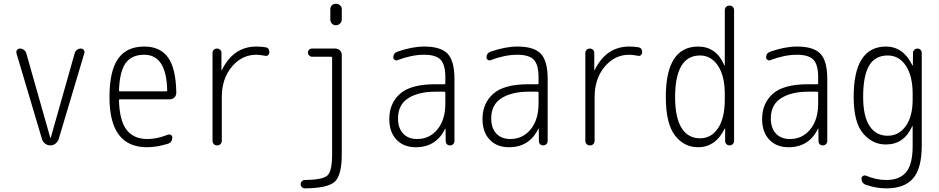

<svg xmlns="http://www.w3.org/2000/svg" viewBox="-20 -780 5040 1030"><path d="M205.1 -34.2 68.4 -494.1Q65.4 -503.9 71.3 -511.7Q77.1 -519.5 86.9 -519.5Q98.6 -519.5 108.4 -512.2Q118.2 -504.9 121.1 -494.1L250 -40H251H252L380.9 -495.1Q383.8 -505.9 393.1 -512.7Q402.3 -519.5 414.1 -519.5Q423.8 -519.5 429.7 -511.7Q435.5 -503.9 432.6 -495.1L294.9 -34.2Q290 -19.5 277.8 -9.8Q265.6 0 250 0Q234.4 0 221.7 -9.8Q209 -19.5 205.1 -34.2Z M753.9 -486.3Q686.5 -486.3 654.3 -441.9Q622.1 -397.5 618.2 -294.9Q618.2 -290 623 -290H872.1Q877 -290 877 -294.9Q873 -486.3 753.9 -486.3ZM768.6 9.8Q566.4 9.8 567.4 -259.8Q567.4 -399.4 613.3 -464.8Q659.2 -530.3 753.9 -530.3Q839.8 -530.3 881.8 -471.2Q923.8 -412.1 925.8 -282.2Q925.8 -267.6 915.5 -257.3Q905.3 -247.1 889.6 -247.1H623Q618.2 -247.1 618.2 -242.2Q621.1 -133.8 658.7 -84Q696.3 -34.2 771.5 -34.2Q822.3 -34.2 880.9 -57.6Q888.7 -60.5 896.5 -56.2Q904.3 -51.8 904.3 -43Q904.3 -16.6 880.9 -8.8Q820.3 9.8 768.6 9.8Z M1120.1 -25.4V-496.1Q1120.1 -505.9 1127 -512.7Q1133.8 -519.5 1144 -519.5Q1154.3 -519.5 1161.1 -512.7Q1168 -505.9 1168 -496.1V-403.3H1168.9H1169.9Q1231.4 -530.3 1355.5 -530.3Q1383.8 -530.3 1404.3 -526.4Q1425.8 -523.4 1424.8 -498Q1424.8 -490.2 1418.5 -484.4Q1412.1 -478.5 1404.3 -480.5Q1372.1 -486.3 1355.5 -486.3Q1277.3 -486.3 1223.6 -421.9Q1169.9 -357.4 1169.9 -259.8V-25.4Q1169.9 -14.6 1163.1 -7.3Q1156.2 0 1145 0Q1133.8 0 1127 -6.8Q1120.1 -13.7 1120.1 -25.4Z M1615.2 230.5Q1606.4 230.5 1599.6 223.6Q1592.8 216.8 1592.8 208Q1592.8 199.2 1599.6 192.4Q1606.4 185.5 1615.2 185.5Q1712.9 184.6 1737.3 160.6Q1761.7 136.7 1761.7 46.9V-470.7Q1761.7 -475.6 1756.8 -475.6H1654.3Q1645.5 -475.6 1638.7 -482.4Q1631.8 -489.3 1631.8 -498Q1631.8 -506.8 1638.2 -513.2Q1644.5 -519.5 1654.3 -519.5H1778.3Q1793 -519.5 1803.2 -509.8Q1813.5 -500 1813.5 -485.4V46.9Q1813.5 159.2 1776.4 194.3Q1739.3 229.5 1615.2 230.5ZM1752 -730.5Q1752 -743.2 1760.3 -751.5Q1768.6 -759.8 1781.7 -759.8Q1794.9 -759.8 1804.2 -751.5Q1813.5 -743.2 1813.5 -730.5V-675.8Q1813.5 -663.1 1804.2 -653.8Q1794.9 -644.5 1781.7 -644.5Q1768.6 -644.5 1760.3 -653.8Q1752 -663.1 1752 -675.8Z M2315.4 -288.1Q2225.6 -288.1 2170.4 -253.4Q2115.2 -218.8 2115.2 -144.5Q2115.2 -92.8 2142.6 -63.5Q2169.9 -34.2 2217.8 -34.2Q2284.2 -34.2 2326.7 -85.9Q2369.1 -137.7 2369.1 -224.6V-283.2Q2369.1 -288.1 2364.3 -288.1ZM2210 9.8Q2145.5 9.8 2106.9 -30.8Q2068.4 -71.3 2068.4 -141.6Q2068.4 -225.6 2126 -276.9Q2183.6 -328.1 2315.4 -328.1H2364.3Q2369.1 -328.1 2369.1 -332V-365.2Q2369.1 -432.6 2343.8 -459.5Q2318.4 -486.3 2254.9 -486.3Q2188.5 -486.3 2111.3 -457Q2104.5 -454.1 2097.2 -459Q2089.8 -463.9 2089.8 -471.7Q2089.8 -495.1 2112.3 -502.9Q2191.4 -530.3 2254.9 -530.3Q2344.7 -530.3 2381.3 -491.7Q2418 -453.1 2418 -355.5V-23.4Q2418 -13.7 2411.1 -6.8Q2404.3 0 2394 0Q2383.8 0 2377.4 -6.3Q2371.1 -12.7 2371.1 -23.4L2370.1 -89.8Q2370.1 -90.8 2369.1 -90.8Q2368.2 -90.8 2368.2 -89.8Q2320.3 9.8 2210 9.8Z M2815.4 -288.1Q2725.6 -288.1 2670.4 -253.4Q2615.2 -218.8 2615.2 -144.5Q2615.2 -92.8 2642.6 -63.5Q2669.9 -34.2 2717.8 -34.2Q2784.2 -34.2 2826.7 -85.9Q2869.1 -137.7 2869.1 -224.6V-283.2Q2869.1 -288.1 2864.3 -288.1ZM2710 9.8Q2645.5 9.8 2606.9 -30.8Q2568.4 -71.3 2568.4 -141.6Q2568.4 -225.6 2626 -276.9Q2683.6 -328.1 2815.4 -328.1H2864.3Q2869.1 -328.1 2869.1 -332V-365.2Q2869.1 -432.6 2843.8 -459.5Q2818.4 -486.3 2754.9 -486.3Q2688.5 -486.3 2611.3 -457Q2604.5 -454.1 2597.2 -459Q2589.8 -463.9 2589.8 -471.7Q2589.8 -495.1 2612.3 -502.9Q2691.4 -530.3 2754.9 -530.3Q2844.7 -530.3 2881.3 -491.7Q2918 -453.1 2918 -355.5V-23.4Q2918 -13.7 2911.1 -6.8Q2904.3 0 2894 0Q2883.8 0 2877.4 -6.3Q2871.1 -12.7 2871.1 -23.4L2870.1 -89.8Q2870.1 -90.8 2869.1 -90.8Q2868.2 -90.8 2868.2 -89.8Q2820.3 9.8 2710 9.8Z M3120.1 -25.4V-496.1Q3120.1 -505.9 3127 -512.7Q3133.8 -519.5 3144 -519.5Q3154.3 -519.5 3161.1 -512.7Q3168 -505.9 3168 -496.1V-403.3H3168.9H3169.9Q3231.4 -530.3 3355.5 -530.3Q3383.8 -530.3 3404.3 -526.4Q3425.8 -523.4 3424.8 -498Q3424.8 -490.2 3418.5 -484.4Q3412.1 -478.5 3404.3 -480.5Q3372.1 -486.3 3355.5 -486.3Q3277.3 -486.3 3223.6 -421.9Q3169.9 -357.4 3169.9 -259.8V-25.4Q3169.9 -14.6 3163.1 -7.3Q3156.2 0 3145 0Q3133.8 0 3127 -6.8Q3120.1 -13.7 3120.1 -25.4Z M3735.4 -482.4Q3602.5 -482.4 3601.6 -259.8Q3601.6 -149.4 3636.2 -93.8Q3670.9 -38.1 3735.4 -38.1Q3795.9 -38.1 3832 -92.3Q3868.2 -146.5 3868.2 -245.1V-275.4Q3868.2 -373 3831.5 -427.7Q3794.9 -482.4 3735.4 -482.4ZM3724.6 9.8Q3649.4 9.8 3600.6 -53.7Q3551.8 -117.2 3551.8 -259.8Q3551.8 -529.3 3724.6 -530.3Q3822.3 -530.3 3865.2 -430.7Q3865.2 -428.7 3867.2 -428.7Q3868.2 -428.7 3868.2 -429.7V-724.6Q3868.2 -735.4 3875 -742.7Q3881.8 -750 3893.1 -750Q3904.3 -750 3911.1 -743.2Q3918 -736.3 3918 -724.6V-24.4Q3918 -14.6 3911.1 -7.3Q3904.3 0 3894 0Q3883.8 0 3877 -6.8Q3870.1 -13.7 3870.1 -24.4V-89.8Q3870.1 -90.8 3868.2 -90.8Q3867.2 -90.8 3867.2 -88.9Q3818.4 9.8 3724.6 9.8Z M4315.4 -288.1Q4225.6 -288.1 4170.4 -253.4Q4115.2 -218.8 4115.2 -144.5Q4115.2 -92.8 4142.6 -63.5Q4169.9 -34.2 4217.8 -34.2Q4284.2 -34.2 4326.7 -85.9Q4369.1 -137.7 4369.1 -224.6V-283.2Q4369.1 -288.1 4364.3 -288.1ZM4210 9.8Q4145.5 9.8 4106.9 -30.8Q4068.4 -71.3 4068.4 -141.6Q4068.4 -225.6 4126 -276.9Q4183.6 -328.1 4315.4 -328.1H4364.3Q4369.1 -328.1 4369.1 -332V-365.2Q4369.1 -432.6 4343.8 -459.5Q4318.4 -486.3 4254.9 -486.3Q4188.5 -486.3 4111.3 -457Q4104.5 -454.1 4097.2 -459Q4089.8 -463.9 4089.8 -471.7Q4089.8 -495.1 4112.3 -502.9Q4191.4 -530.3 4254.9 -530.3Q4344.7 -530.3 4381.3 -491.7Q4418 -453.1 4418 -355.5V-23.4Q4418 -13.7 4411.1 -6.8Q4404.3 0 4394 0Q4383.8 0 4377.4 -6.3Q4371.1 -12.7 4371.1 -23.4L4370.1 -89.8Q4370.1 -90.8 4369.1 -90.8Q4368.2 -90.8 4368.2 -89.8Q4320.3 9.8 4210 9.8Z M4742.2 -482.4Q4674.8 -482.4 4642.6 -428.2Q4610.4 -374 4610.4 -259.8Q4610.4 -157.2 4644.5 -104.5Q4678.7 -51.8 4742.2 -51.8Q4801.8 -51.8 4838.9 -103.5Q4876 -155.3 4876 -245.1V-275.4Q4876 -373 4839.4 -427.7Q4802.7 -482.4 4742.2 -482.4ZM4732.4 -4.9Q4660.2 -4.9 4609.9 -64.5Q4559.6 -124 4559.6 -259.8Q4559.6 -529.3 4732.4 -530.3Q4825.2 -530.3 4874 -430.7Q4874 -428.7 4876 -428.7Q4877 -428.7 4877 -429.7L4877.9 -496.1Q4877.9 -505.9 4884.8 -512.7Q4891.6 -519.5 4901.9 -519.5Q4912.1 -519.5 4918.5 -512.7Q4924.8 -505.9 4924.8 -496.1V2Q4924.8 122.1 4878.9 176.3Q4833 230.5 4735.4 230.5Q4680.7 230.5 4627 211.9Q4601.6 204.1 4601.6 177.7Q4601.6 168.9 4609.4 164.1Q4617.2 159.2 4625 162.1Q4683.6 186.5 4735.4 185.5Q4805.7 185.5 4840.8 144Q4876 102.5 4876 2V-102.5Q4876 -103.5 4874 -103.5Q4873 -103.5 4873 -101.6Q4829.1 -4.9 4732.4 -4.9Z"/></svg>

Font: Rounded-L Mgen+ 1m light
Style: Regular
Weight: 200
Designer: [Source Han Sans]
Ryoko NISHIZUKA  (kana & ideographs); Paul D. Hunt (Latin, Greek & Cyrillic); Wenlong ZHANG  (bopomofo
Version: Version 1.059.20150602